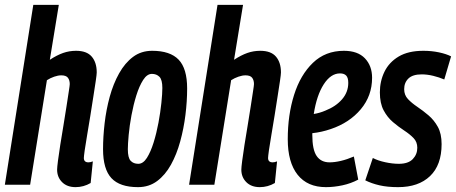

<svg xmlns="http://www.w3.org/2000/svg" viewBox="-26 -760 1876 790"><path d="M319 -110Q319 -92 338 -92Q346 -92 356 -96L347 -7Q318 10 285 10Q250 10 229.5 -10.5Q209 -31 209 -62Q209 -71 212.5 -98.5Q216 -126 222 -164Q228 -202 235 -243.5Q242 -285 247.5 -321.5Q253 -358 257 -383.5Q261 -409 261 -414Q261 -430 253.5 -440Q246 -450 226 -450Q213 -450 197 -444.5Q181 -439 167 -430L98 0H-6L111 -740H216L179 -514Q208 -533 233.5 -542Q259 -551 287 -551Q331 -551 351.5 -527Q372 -503 372 -462Q372 -454 368 -427Q364 -400 358 -362Q352 -324 345.5 -282.5Q339 -241 332.5 -204Q326 -167 322.5 -141.5Q319 -116 319 -110Z M542 10Q467 10 432.5 -27Q398 -64 398 -146Q398 -197 404.5 -253Q411 -309 425.5 -362Q440 -415 464 -458Q488 -501 521.5 -526Q555 -551 600 -551Q674 -551 709 -514.5Q744 -478 744 -396Q744 -343 737 -287Q730 -231 715.5 -178Q701 -125 677.5 -82.5Q654 -40 620.5 -15Q587 10 542 10ZM543 -86Q563 -86 578.5 -110.5Q594 -135 606 -173.5Q618 -212 626 -255Q634 -298 638 -336.5Q642 -375 642 -398Q642 -432 630 -444Q618 -456 599 -456Q579 -456 563 -431Q547 -406 535 -367.5Q523 -329 515 -286Q507 -243 503.5 -205Q500 -167 500 -146Q500 -111 511.5 -98.5Q523 -86 543 -86Z M1077 -110Q1077 -92 1096 -92Q1104 -92 1114 -96L1105 -7Q1076 10 1043 10Q1008 10 987.5 -10.5Q967 -31 967 -62Q967 -71 970.5 -98.5Q974 -126 980 -164Q986 -202 993 -243.5Q1000 -285 1005.5 -321.5Q1011 -358 1015 -383.5Q1019 -409 1019 -414Q1019 -430 1011.5 -440Q1004 -450 984 -450Q971 -450 955 -444.5Q939 -439 925 -430L856 0H752L869 -740H974L937 -514Q966 -533 991.5 -542Q1017 -551 1045 -551Q1089 -551 1109.5 -527Q1130 -503 1130 -462Q1130 -454 1126 -427Q1122 -400 1116 -362Q1110 -324 1103.5 -282.5Q1097 -241 1090.5 -204Q1084 -167 1080.5 -141.5Q1077 -116 1077 -110Z M1448 -21Q1418 -5 1383 2.5Q1348 10 1315 10Q1239 10 1198.5 -41Q1158 -92 1158 -187Q1158 -287 1184 -369.5Q1210 -452 1261.5 -501.5Q1313 -551 1389 -551Q1446 -551 1475.5 -520Q1505 -489 1505 -440Q1505 -366 1458.5 -310.5Q1412 -255 1335 -229Q1297 -216 1259 -212V-205Q1259 -144 1277 -118Q1295 -92 1330 -92Q1351 -92 1376.5 -98Q1402 -104 1430 -116ZM1373 -458Q1335 -458 1306 -413Q1277 -368 1265 -291Q1290 -295 1313 -305Q1356 -322 1381.5 -351.5Q1407 -381 1407 -419Q1407 -440 1398.5 -449Q1390 -458 1373 -458Z M1477 -18 1508 -110Q1529 -99 1559 -92.5Q1589 -86 1615 -86Q1654 -86 1672.5 -105.5Q1691 -125 1691 -152Q1691 -176 1675.5 -192Q1660 -208 1637 -223Q1614 -238 1591 -257.5Q1568 -277 1552.5 -306Q1537 -335 1537 -380Q1537 -426 1556 -465Q1575 -504 1614.5 -527.5Q1654 -551 1716 -551Q1750 -551 1780.5 -544.5Q1811 -538 1830 -528L1802 -433Q1781 -442 1756.5 -448Q1732 -454 1709 -454Q1672 -454 1654.5 -437Q1637 -420 1637 -393Q1637 -369 1652.5 -352.5Q1668 -336 1691 -320.5Q1714 -305 1737 -285.5Q1760 -266 1775.5 -238Q1791 -210 1791 -167Q1791 -81 1743.5 -35.5Q1696 10 1612 10Q1568 10 1535.5 2.5Q1503 -5 1477 -18Z"/></svg>

Font: Georama Condensed SemiBold
Style: Italic
Weight: 600
Width: 3
Italic angle: -9°
Designer: Jean-Baptiste Levee
Foundry: Production Type
Version: Version 1.000